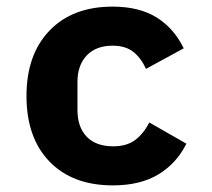

<svg xmlns="http://www.w3.org/2000/svg" viewBox="-20 -548 640 580"><path d="M60 -258Q60 -383 129.5 -455.5Q199 -528 320 -528Q401 -528 453.5 -495Q506 -462 535 -402L421 -340Q406 -373 382.5 -391.5Q359 -410 320 -410Q270 -410 242 -380.5Q214 -351 214 -300V-216Q214 -164 242 -135Q270 -106 322 -106Q362 -106 387.5 -124.5Q413 -143 431 -178L543 -114Q514 -55 459 -21.5Q404 12 321 12Q199 12 129.5 -60Q60 -132 60 -258Z"/></svg>

Font: iA Writer Duo V
Style: Regular
Weight: 400
Designer: Mike Abbink, Paul van der Laan, Pieter van Rosmalen, Oliver Reichenstein
Foundry: Information Architects Inc.
Version: Version 2.000